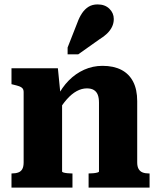

<svg xmlns="http://www.w3.org/2000/svg" viewBox="-20 -849 718 869"><path d="M32 0V-64H34Q51 -64 63 -68.5Q75 -73 81 -84Q87 -95 87 -114V-432Q87 -443 82 -449Q77 -455 67 -458.5Q57 -462 40 -466L32 -468V-540H242L254 -419L261 -414V-73Q261 -70 268 -68Q275 -66 285.5 -65Q296 -64 304 -64H308V0ZM657 0H381V-64H383Q393 -64 403 -65Q413 -66 420.5 -68Q428 -70 428 -73V-384Q428 -406 422.5 -420Q417 -434 405 -441.5Q393 -449 373 -449Q350 -449 327 -436.5Q304 -424 282 -399Q260 -374 237 -335L239 -410Q260 -453 291 -484.5Q322 -516 361 -533.5Q400 -551 444 -551Q494 -551 529 -533Q564 -515 582.5 -479.5Q601 -444 601 -391V-114Q601 -95 607.5 -84Q614 -73 625.5 -68.5Q637 -64 653 -64H657ZM330 -746Q339 -771 351.5 -789.5Q364 -808 381 -818.5Q398 -829 422 -829Q455 -829 475 -809.5Q495 -790 495 -763Q495 -744 487 -727.5Q479 -711 464.5 -697Q450 -683 430 -671L334 -603H286V-634Z"/></svg>

Font: Roboto Serif SemiCondensed
Style: Bold
Weight: 700
Width: 4
Designer: Greg Gazdowicz
Foundry: Commercial Type
Version: Version 1.007